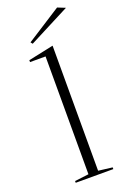

<svg xmlns="http://www.w3.org/2000/svg" viewBox="-175 -989 697 1046"><g transform="rotate(-20 174.0 -466.0)"><path d="M209 -20 290 -10V0H72V-10L153 -20V-703H63V-714L209 -745ZM111 -792 102 -803 303 -932 348 -914Z"/></g></svg>

Font: Kalnia SemiExpanded ExtraLight
Style: Regular
Weight: 250
Width: 6
Designer: Frida Medrano
Foundry: Frida Medrano
Version: Version 1.105